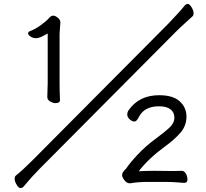

<svg xmlns="http://www.w3.org/2000/svg" viewBox="-20 -863 1040 970"><path d="M809 56Q852 56 878 58.5Q904 61 910 61Q927 61 927 44Q927 27 918.5 13.5Q910 0 898 0L856 1L761 0Q721 0 681 2Q732 -64 815 -124Q863 -159 892.5 -193.5Q922 -228 922 -274Q922 -320 888 -351Q854 -382 784 -382Q682 -382 629 -305Q623 -296 623 -283.5Q623 -271 635.5 -260Q648 -249 658 -249Q671 -249 682 -273Q710 -326 783 -326Q821 -326 841 -311Q861 -296 861 -268.5Q861 -241 835.5 -217.5Q810 -194 763 -159.5Q716 -125 676 -82.5Q636 -40 617 -11Q613 -7 609 -3Q605 1 601 7Q597 13 597 22.5Q597 32 608.5 47.5Q620 63 636 63H639Q676 56 729 56ZM180 -10 871 -705Q891 -725 913 -744.5Q935 -764 953 -781Q958 -785 958 -797Q958 -809 948 -826Q938 -843 929 -843Q920 -843 914 -836Q892 -808 832 -745L141 -50Q94 -3 59 25Q54 29 54 41Q54 53 64 70Q74 87 83 87Q92 87 98 81Q141 29 180 -10ZM283 -357V-358Q281 -402 281 -448V-693L285 -750Q285 -763 272 -773.5Q259 -784 248.5 -784Q238 -784 227 -771Q216 -758 187.5 -737Q159 -716 132 -706Q122 -702 122 -694.5Q122 -687 134 -678.5Q146 -670 163.5 -670Q181 -670 221 -694V-443L219 -373V-372Q219 -359 233.5 -350.5Q248 -342 259 -342Q283 -342 283 -357Z"/></svg>

Font: LXGW WenKai Mono TC
Style: Regular
Weight: 400
Designer: LXGW / Fontworks Inc.
Foundry: LXGW / Fontworks Inc.
Version: Version 1.330